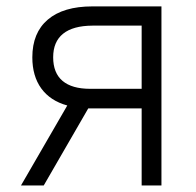

<svg xmlns="http://www.w3.org/2000/svg" viewBox="-20 -565 596 585"><path d="M142 -390.3Q142 -342.7 170.6 -318.5Q199.2 -294.4 254.6 -294.4H411.6V-486.9H261.4Q202.4 -486.5 172.2 -462.2Q142 -437.9 142 -390.3ZM185 -243.6Q133.2 -257.8 105.8 -295.5Q78.5 -333.1 78.5 -390.3Q78.5 -465.2 125.7 -505.3Q172.9 -545.5 261.4 -545.5H471.9V0H411.6V-234.7H254.6H248.9L113.3 0H44Z"/></svg>

Font: DeltaSans Light
Style: Regular
Weight: 300
Designer: Rasmus Andersson
Foundry: rsms
Version: Version 3.012